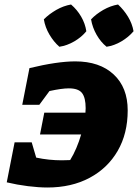

<svg xmlns="http://www.w3.org/2000/svg" viewBox="-20 -823 614 854"><path d="M191 11Q152 11 104 5Q56 -1 10 -12L45 -190H121L141 -122Q197 -110 255 -110Q275 -110 292 -111Q307 -135 319.5 -164.5Q332 -194 341 -225H158L177 -322H360Q361 -332 361 -342Q361 -388 345 -409Q329 -430 286 -430Q255 -430 200 -418L155 -357H79L111 -520Q235 -550 315 -550Q423 -550 485.5 -492Q548 -434 548 -332Q548 -229 503.5 -152Q459 -75 378.5 -32Q298 11 191 11ZM296 -803Q323 -780 341 -749Q359 -718 364 -684Q343 -658 310.5 -639Q278 -620 244 -615Q219 -637 200 -669Q181 -701 175 -737Q199 -761 230.5 -779Q262 -797 296 -803ZM505 -803Q531 -779 549.5 -748.5Q568 -718 574 -684Q552 -658 520 -639Q488 -620 454 -615Q428 -636 409.5 -668.5Q391 -701 385 -737Q408 -761 439.5 -779Q471 -797 505 -803Z"/></svg>

Font: Piazzolla SC ExtraBold
Style: Italic
Weight: 800
Italic angle: -11.3°
Designer: Juan Pablo del Peral
Foundry: Huerta Tipografica
Version: Version 1.330